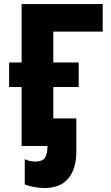

<svg xmlns="http://www.w3.org/2000/svg" viewBox="-20 -720 547 947"><path d="M86.6 0 242.8 -47.2V-564H486.6V-700H86.6ZM25 -291H368.2V-411.8H25ZM214.2 -1.4Q214.2 40.8 201.4 58.8Q188.6 76.8 154.2 76.8Q141.4 76.8 128.4 74.1Q115.4 71.4 102 65.4V189.8Q125 198.4 150.3 202.9Q175.6 207.4 199.6 207.4Q277.4 207.4 316.9 160.2Q356.4 113 356.4 28V-136H143.2L86.6 0H222.6Z"/></svg>

Font: Fixel Variable
Style: Regular
Weight: 100
Width: 3
Designer: AlfaBravo + MacPaw
Foundry: Kyrylo Tkachov, Marchela Mozhyna, Serhii Makarenko, Maria Weinstein, Zakhar Kryvoshyya
Version: Version 1.211